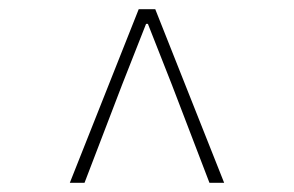

<svg xmlns="http://www.w3.org/2000/svg" viewBox="-20 -690 640 418"><path d="M132 -292 282 -670H318L468 -292H436L354 -506L302 -638H298L246 -506L164 -292Z"/></svg>

Font: Source Code Pro ExtraLight
Style: Regular
Weight: 200
Monospace: yes
Designer: Paul D. Hunt, Teo Tuominen
Foundry: Adobe
Version: Version 1.026;hotconv 1.1.0;makeotfexe 2.6.0